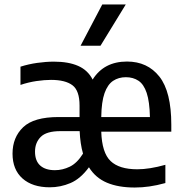

<svg xmlns="http://www.w3.org/2000/svg" viewBox="-20 -828 818 858"><path d="M202.5 9Q125 9 80.5 -30.5Q36 -70 36 -141.5Q36 -214 83.5 -259.5Q131 -305 242 -305H335.5V-356.5Q335.5 -423 303.8 -447Q272 -471 208 -471Q179 -471 143 -465.8Q107 -460.5 71.5 -448.5V-530Q107.5 -541.5 146.5 -547Q185.5 -552.5 221 -552.5Q286 -552.5 329.2 -533.5Q372.5 -514.5 394 -472.5Q444.5 -553 547.5 -553Q639 -553 692.2 -485.8Q745.5 -418.5 745.5 -270.5V-239.5H432.5Q435.5 -145.5 474 -108.5Q512.5 -71.5 593.5 -71.5Q648 -71.5 719 -91.5V-10Q681 0.5 647.8 5.2Q614.5 10 582 10Q509 10 458 -11.5Q407 -33 377.5 -80.5Q339.5 -29 295 -10Q250.5 9 202.5 9ZM542.5 -483Q510 -483 485.5 -466.8Q461 -450.5 447.2 -411.8Q433.5 -373 432.5 -305H650Q648.5 -374 635.5 -412.8Q622.5 -451.5 598.8 -467.2Q575 -483 542.5 -483ZM225.5 -67.5Q259.5 -67.5 292 -83.2Q324.5 -99 351 -141.5Q338.5 -184.5 336 -242H250Q187.5 -242 162 -216.2Q136.5 -190.5 136.5 -150.5Q136.5 -109 159.8 -88.2Q183 -67.5 225.5 -67.5ZM340 -623.5 437 -808H542L429 -623.5Z"/></svg>

Font: Encode Sans SemiCondensed SemiCondensed Medium
Style: Regular
Weight: 500
Width: 4
Designer: Multiple Designers
Foundry: Impallari Type
Version: Version 3.000; ttfautohint (v1.8.3) -l 8 -r 50 -G 200 -x 14 